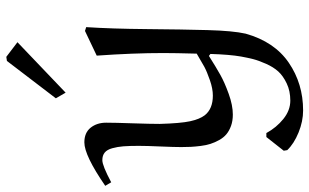

<svg xmlns="http://www.w3.org/2000/svg" viewBox="-264 -550 991 615"><g transform="rotate(-90 231.5 -242.5)"><path d="M242.2 -527.8 224.1 -559.1 343.8 -715.8 356.9 -717.8 403.8 -682.1ZM58.1 182.1 56.2 170.9 100.1 115.2H112.8Q130.4 147.5 158 169.7Q185.5 191.9 216.8 191.9Q247.6 191.9 271.7 180.4Q295.9 168.9 310.1 153.3Q324.2 137.7 334.7 114Q345.2 90.3 349.6 73Q354 55.7 357.9 34.2Q364.3 -2.4 366.2 -64L359.9 -68.8Q322.8 -45.4 298.8 -32Q274.9 -18.6 238.3 -5.4Q201.7 7.8 171.9 7.8Q151.9 7.8 135.7 2Q119.6 -3.9 108.9 -12.9Q98.1 -22 90.3 -36.1Q82.5 -50.3 78.1 -64Q73.7 -77.6 71.5 -95.5Q69.3 -113.3 68.6 -126.7Q67.9 -140.1 67.9 -157.2Q67.9 -179.2 69.8 -223.9Q71.8 -268.6 71.8 -293.9Q71.8 -324.2 70.3 -343Q68.8 -361.8 64.2 -378.4Q59.6 -395 50.3 -402.6Q41 -410.2 25.9 -410.2Q8.3 -410.2 -44.9 -381.8L-56.2 -400.9Q41 -467.8 83 -467.8Q113.8 -467.8 129.9 -447.8Q146 -427.7 146 -397.9Q146 -370.1 144 -312.7Q142.1 -255.4 142.1 -226.1Q144 -159.7 150.6 -129.2Q157.2 -98.6 169.9 -82Q190.4 -56.2 232.9 -56.2Q254.9 -56.2 282.2 -65.7Q309.6 -75.2 325 -83.5Q340.3 -91.8 367.2 -107.9Q369.1 -178.2 369.1 -214.8Q369.1 -311 360.8 -428.2L439.9 -465.8L452.1 -461.9Q446.8 -380.9 445.8 -267.3Q444.8 -153.8 442.6 -73Q440.4 7.8 431.2 48.8Q405.3 141.1 338.1 187Q271 232.9 185.1 232.9Q150.4 232.9 114.5 218.3Q78.6 203.6 58.1 182.1Z"/></g></svg>

Font: Aref Ruqaa
Style: Regular
Weight: 400
Designer: Abdoulla Aref
Version: Version 0.7